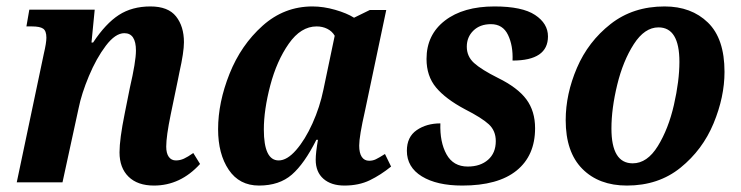

<svg xmlns="http://www.w3.org/2000/svg" viewBox="-20 -566 2299 596"><path d="M351 -93Q351 -134 367 -213L383 -293Q402 -375 402 -409Q402 -463 366 -463Q338 -463 308.5 -424Q279 -385 256 -330Q233 -275 224 -230L174 0H32L116 -399Q124 -433 124 -449Q124 -470 114 -477Q104 -484 79 -484H62L71 -536H274L264 -434H269Q308 -493 349 -519.5Q390 -546 447 -546Q502 -546 526.5 -515Q551 -484 551 -435Q551 -404 537 -342L532 -317L510 -211Q496 -143 496 -111Q496 -90 504 -79Q512 -68 526 -68Q539 -68 551 -73.5Q563 -79 580 -91L601 -57Q540 10 458 10Q407 10 379 -17.5Q351 -45 351 -93Z M657 -165Q657 -248 692.5 -337Q728 -426 795 -486Q862 -546 950 -546Q984 -546 1020.5 -535.5Q1057 -525 1079 -511L1128 -535H1179L1113 -222Q1095 -143 1095 -114Q1095 -91 1103 -79Q1111 -67 1126 -67Q1137 -67 1146.5 -71.5Q1156 -76 1175 -88L1194 -49Q1162 -23 1128 -6.5Q1094 10 1049 10Q1008 10 984 -11Q960 -32 960 -70Q960 -92 967 -132H962Q925 -58 886 -24Q847 10 784 10Q723 10 690 -39Q657 -88 657 -165ZM984 -288 1019 -455Q1011 -469 996 -476.5Q981 -484 963 -484Q914 -484 876.5 -430.5Q839 -377 819 -301Q799 -225 799 -164Q799 -68 845 -68Q871 -68 899 -100Q927 -132 950 -183Q973 -234 984 -288Z M1243 -98Q1243 -141 1273.5 -162Q1304 -183 1347 -183Q1345 -125 1366 -87Q1387 -49 1432 -49Q1471 -49 1495 -70Q1519 -91 1519 -128Q1519 -160 1497.5 -180Q1476 -200 1423 -227Q1363 -259 1333.5 -294.5Q1304 -330 1304 -383Q1304 -458 1361 -502Q1418 -546 1515 -546Q1601 -546 1641 -519.5Q1681 -493 1681 -453Q1681 -378 1571 -378Q1573 -424 1557 -457.5Q1541 -491 1504 -491Q1470 -491 1449.5 -471Q1429 -451 1429 -421Q1429 -391 1451.5 -370.5Q1474 -350 1526 -324Q1587 -294 1614 -257.5Q1641 -221 1641 -168Q1641 -83 1583.5 -36.5Q1526 10 1415 10Q1336 10 1289.5 -18.5Q1243 -47 1243 -98Z M1736 -193Q1736 -274 1771 -355.5Q1806 -437 1875.5 -491.5Q1945 -546 2043 -546Q2126 -546 2177.5 -496Q2229 -446 2229 -343Q2229 -265 2195 -183Q2161 -101 2092.5 -45.5Q2024 10 1926 10Q1839 10 1787.5 -42Q1736 -94 1736 -193ZM2089 -374Q2089 -481 2024 -481Q1981 -481 1947.5 -429Q1914 -377 1896 -303Q1878 -229 1878 -167Q1878 -59 1944 -59Q1989 -59 2022 -112.5Q2055 -166 2072 -240.5Q2089 -315 2089 -374Z"/></svg>

Font: Noto Serif Narrow
Style: Bold Italic
Weight: 700
Width: 4
Italic angle: -12°
Designer: Monotype Design Team
Foundry: Monotype Imaging Inc.
Version: Version 1.001